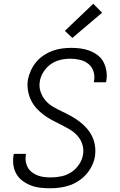

<svg xmlns="http://www.w3.org/2000/svg" viewBox="-20 -999 640 1027"><path d="M248 8Q222 8 195.5 5Q169 2 145.5 -7Q122 -16 101.5 -31Q81 -46 68.5 -67Q56 -88 52 -114Q48 -140 52 -167L54 -176H119L118 -170Q115 -151 118 -133.5Q121 -116 129.5 -101.5Q138 -87 152.5 -76.5Q167 -66 183 -60Q199 -54 217 -52Q235 -50 253 -50Q281 -50 309 -56Q337 -62 361.5 -78Q386 -94 403 -119.5Q420 -145 424 -172Q429 -200 420.5 -226.5Q412 -253 394 -273Q376 -293 353 -306.5Q330 -320 306 -332Q282 -344 258.5 -356.5Q235 -369 213.5 -385Q192 -401 174.5 -420.5Q157 -440 145.5 -464Q134 -488 129.5 -515.5Q125 -543 129 -572Q134 -597 145 -621.5Q156 -646 173 -666.5Q190 -687 213 -702.5Q236 -718 260.5 -727Q285 -736 310.5 -739.5Q336 -743 361 -743Q387 -743 412.5 -739.5Q438 -736 461 -727Q484 -718 503.5 -703Q523 -688 534 -666.5Q545 -645 549 -620Q553 -595 549 -568L547 -559H482L483 -566Q488 -592 480 -617Q472 -642 452.5 -657.5Q433 -673 407.5 -679Q382 -685 356 -685Q329 -685 302 -678.5Q275 -672 252 -656Q229 -640 213 -615Q197 -590 193 -564Q188 -535 197 -508.5Q206 -482 223 -462Q240 -442 263 -428.5Q286 -415 310.5 -403.5Q335 -392 358.5 -379Q382 -366 403 -350.5Q424 -335 442 -315Q460 -295 472 -271Q484 -247 488 -219.5Q492 -192 488 -163Q484 -138 472 -113Q460 -88 442 -67.5Q424 -47 400.5 -31.5Q377 -16 352 -7.5Q327 1 300.5 4.5Q274 8 248 8ZM367 -796 327 -834 479 -979 526 -931Z"/></svg>

Font: Iosevka Aile Light
Style: Italic
Weight: 300
Italic angle: -9°
Designer: Belleve Invis
Foundry: Belleve Invis
Version: Version 31.1.0; ttfautohint (v1.8.4)